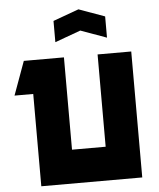

<svg xmlns="http://www.w3.org/2000/svg" viewBox="-62 -1011 879 1063"><g transform="rotate(-5 377.5 -479.0)"><path d="M20 -513 88 -700H311V-187H498V-700H685V0H124V-513ZM271 -906 414 -958 558 -906V-788L414 -840L271 -788Z"/></g></svg>

Font: Clickuper
Style: Bold
Weight: 700
Designer: Denis Ignatov
Foundry: Denis Ignatov
Version: Version 1.10 April 16, 2021